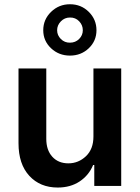

<svg xmlns="http://www.w3.org/2000/svg" viewBox="-20 -863 648 891"><path d="M180.7 -722.7Q180.7 -772.5 217 -807.9Q253.4 -843.3 304.7 -843.3Q356.4 -843.3 392.1 -807.9Q427.7 -772.5 427.7 -722.7Q427.7 -673.3 392.1 -639.2Q356.4 -605 304.7 -605Q252.9 -605 216.8 -639.2Q180.7 -673.3 180.7 -722.7ZM304.7 -665Q330.1 -665 347.2 -682.1Q364.3 -699.2 364.3 -722.7Q364.3 -746.6 347.2 -764.4Q330.1 -782.2 304.7 -781.7Q279.8 -781.7 262.5 -763.9Q245.1 -746.1 245.1 -722.7Q245.1 -699.2 262.5 -681.9Q279.8 -664.6 304.7 -665ZM413.6 -229.5V-545.4H542.5V0H417.5V-97.2H412.1Q392.6 -49.8 349.9 -21.2Q307.1 7.3 248 7.3Q166 7.3 116 -47.1Q65.9 -101.6 65.9 -198.2V-545.4H194.8V-218.3Q194.8 -166.5 222.7 -135.7Q250.5 -105 297.4 -105Q343.8 -105 378.7 -137.9Q413.6 -170.9 413.6 -229.5Z"/></svg>

Font: Interop SemBd
Style: Regular
Weight: 600
Designer: Rasmus Andersson, Google, Jang Haemin
Foundry: jhaemin
Version: Version 1.007